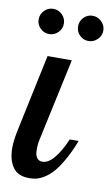

<svg xmlns="http://www.w3.org/2000/svg" viewBox="-82 -738 456 787"><g transform="rotate(10 146.0 -344.5)"><path d="M85 -500H186L112.8 -160.2Q107.9 -139.6 107.9 -115.2Q107.9 -69.8 139.2 -69.8Q163.1 -69.8 187.5 -98.6Q211.9 -127.4 233.9 -179.2H271Q252.4 -131.3 232.2 -96.2Q211.9 -61 194.6 -41.7Q177.2 -22.5 158.4 -11.2Q139.6 0 126.2 2.9Q112.8 5.9 97.2 5.9Q49.8 5.9 28.8 -24.7Q7.8 -55.2 7.8 -105Q7.8 -133.8 17.1 -179.2ZM38.3 -605.2Q22.9 -620.6 22.9 -642.1Q22.9 -663.6 38.3 -679.2Q53.7 -694.8 75.2 -694.8Q96.7 -694.8 112.3 -679.2Q127.9 -663.6 127.9 -642.1Q127.9 -620.6 112.3 -605.2Q96.7 -589.8 75.2 -589.8Q53.7 -589.8 38.3 -605.2ZM202.1 -605.2Q187 -620.6 187 -642.1Q187 -663.6 202.1 -679.2Q217.3 -694.8 238.8 -694.8Q260.3 -694.8 276.1 -679.2Q292 -663.6 292 -642.1Q292 -620.6 276.1 -605.2Q260.3 -589.8 238.8 -589.8Q217.3 -589.8 202.1 -605.2Z"/></g></svg>

Font: Lobster Two
Style: Italic
Weight: 400
Designer: Pablo Impallari
Foundry: Pablo Impallari. www.impallari.com
Version: Version 1.006